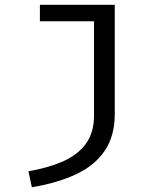

<svg xmlns="http://www.w3.org/2000/svg" viewBox="-20 -560 655 797"><path d="M456.4 -540V-86.7Q456.4 3.6 415.6 64.6Q374.9 125.6 297.9 162.3Q221 199 112.3 217.4L97.9 150.8Q177.9 137.4 239.5 110.8Q301 84.1 335.6 37.9Q370.3 -8.2 370.3 -81V-471.8H145.6V-540Z"/></svg>

Font: FiraCode Nerd Font
Style: Regular
Weight: 400
Designer: Carrois Corporate, Edenspiekermann AG, Nikita Prokopov
Foundry: Carrois Corporate, Edenspiekermann AG, Nikita Prokopov
Version: Version 6.002;Nerd Fonts 2.1.0